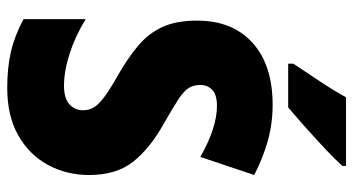

<svg xmlns="http://www.w3.org/2000/svg" viewBox="-243 -817 977 531"><g transform="rotate(90 245.5 -551.5)"><path d="M464 -310Q464 -246 435.5 -194.5Q407 -143 353.5 -113Q300 -83 223 -83Q168 -83 124 -93Q80 -103 33 -128V-300Q80 -271 128.5 -255.5Q177 -240 217 -240Q252 -240 268.5 -255Q285 -270 285 -293Q285 -309 277 -322.5Q269 -336 247.5 -352Q226 -368 185 -391Q140 -417 106.5 -445Q73 -473 55 -511.5Q37 -550 37 -608Q37 -706 98.5 -761.5Q160 -817 270 -817Q322 -817 370 -803.5Q418 -790 464 -766L414 -617Q333 -663 273 -663Q242 -663 228.5 -650Q215 -637 215 -617Q215 -599 223 -585.5Q231 -572 254.5 -556.5Q278 -541 322 -516Q390 -478 427 -431.5Q464 -385 464 -310ZM439 -1010Q423 -992 394.5 -965Q366 -938 334.5 -910Q303 -882 277 -860H156V-874Q180 -910 205.5 -948.5Q231 -987 249 -1020H439Z"/></g></svg>

Font: Noto Sans Kannada UI Condensed Black
Style: Regular
Weight: 900
Width: 3
Designer: Jelle Bosma - Monotype Design Team
Foundry: Monotype Imaging Inc.
Version: Version 2.005; ttfautohint (v1.8.4.7-5d5b)